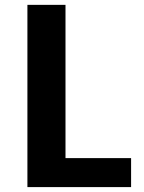

<svg xmlns="http://www.w3.org/2000/svg" viewBox="-20 -763 587 783"><path d="M91.8 0H514.6V-118.2H247.1V-743.2H91.8Z"/></svg>

Font: Merriweather Sans
Style: Bold
Weight: 700
Designer: Eben Sorkin ( eben@eyebytes.com )
Foundry: Eben Sorkin
Version: Version 1.003